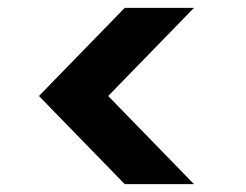

<svg xmlns="http://www.w3.org/2000/svg" viewBox="-20 -600 624 488"><path d="M473 -132 255 -356 473 -580H297L79 -356L297 -132Z"/></svg>

Font: Malmofest SemiBold
Style: Regular
Weight: 600
Designer: Jonny Pinhorn (Poppins), Kolossal
Version: Version 1.004;Glyphs 3.1.2 (3151)